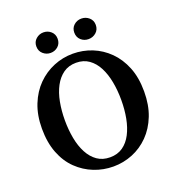

<svg xmlns="http://www.w3.org/2000/svg" viewBox="-153 -978 1024 1117"><g transform="rotate(-20 358.5 -419.5)"><path d="M359 17Q297 17 240 -5.5Q183 -28 138 -71.5Q93 -115 67.5 -180.5Q42 -246 42 -332Q42 -415 68 -480Q94 -545 138.5 -589.5Q183 -634 240 -657.5Q297 -681 359 -681Q421 -681 477.5 -658.5Q534 -636 578.5 -592Q623 -548 649 -483.5Q675 -419 675 -333Q675 -249 649.5 -184Q624 -119 579.5 -74Q535 -29 478 -6Q421 17 359 17ZM359 -40Q405 -40 438 -63Q471 -86 492 -126.5Q513 -167 523 -219.5Q533 -272 533 -332Q533 -391 523 -444Q513 -497 492 -537.5Q471 -578 438 -601.5Q405 -625 359 -625Q313 -625 280 -601.5Q247 -578 225.5 -537.5Q204 -497 194 -444Q184 -391 184 -332Q184 -273 194 -220Q204 -167 225.5 -126.5Q247 -86 280 -63Q313 -40 359 -40ZM241 -729Q215 -729 195 -746.5Q175 -764 175 -793Q175 -821 195 -838.5Q215 -856 241 -856Q268 -856 287.5 -838.5Q307 -821 307 -793Q307 -764 287.5 -746.5Q268 -729 241 -729ZM476 -729Q449 -729 429.5 -746.5Q410 -764 410 -793Q410 -821 429.5 -838.5Q449 -856 476 -856Q503 -856 523 -838.5Q543 -821 543 -793Q543 -764 523 -746.5Q503 -729 476 -729Z"/></g></svg>

Font: Source Serif 4 18pt SemiBold
Style: Regular
Weight: 600
Designer: Frank Grießhammer
Foundry: Adobe Systems Incorporated
Version: Version 4.004;hotconv 1.0.116;makeotfexe 2.5.65601